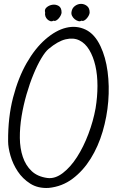

<svg xmlns="http://www.w3.org/2000/svg" viewBox="-20 -970 594 982"><path d="M21.5 -247.1Q20.5 -370.1 46.9 -471.2Q73.2 -572.3 116.2 -647.5Q159.2 -722.7 212.4 -769Q265.6 -815.4 318.4 -828.1Q371.1 -840.8 418 -818.4Q464.8 -795.9 494.1 -733.4Q520.5 -677.7 530.3 -604Q540 -530.3 533.7 -451.7Q527.3 -373 504.9 -296.9Q482.4 -220.7 443.8 -158.7Q405.3 -96.7 351.6 -56.2Q297.9 -15.6 228.5 -8.8Q173.8 -5.9 134.8 -30.8Q95.7 -55.7 70.8 -93.3Q45.9 -130.9 33.7 -173.3Q21.5 -215.8 21.5 -247.1ZM228.5 -719.7Q211.9 -706.1 191.4 -671.9Q170.9 -637.7 151.4 -590.3Q131.8 -543 115.7 -487.3Q99.6 -431.6 90.3 -375Q81.1 -318.4 81.5 -264.6Q82 -210.9 96.7 -167.5Q111.3 -124 141.6 -95.2Q171.9 -66.4 222.7 -59.6Q261.7 -54.7 301.3 -85Q340.8 -115.2 374 -167Q407.2 -218.8 432.1 -284.7Q457 -350.6 468.8 -416Q478.5 -474.6 478.5 -530.8Q478.5 -586.9 467.8 -633.8Q457 -680.7 436.5 -714.8Q416 -749 385.7 -763.7Q355.5 -778.3 315.9 -769Q276.4 -759.8 228.5 -719.7ZM210.9 -906.2Q206.1 -921.9 218.8 -932.6Q231.4 -943.4 248.5 -945.8Q265.6 -948.2 280.3 -939.5Q294.9 -930.7 294.9 -906.2Q294.9 -900.4 291 -892.1Q287.1 -883.8 280.8 -876.5Q274.4 -869.1 267.1 -865.2Q259.8 -861.3 252.9 -864.3Q246.1 -859.4 237.8 -861.8Q229.5 -864.3 222.7 -870.6Q215.8 -877 212.4 -886.2Q209 -895.5 210.9 -906.2ZM345.7 -909.2Q348.6 -928.7 363.3 -939.5Q377.9 -950.2 394.5 -950.2Q411.1 -950.2 424.8 -939.5Q438.5 -928.7 438.5 -906.2Q438.5 -900.4 434.6 -892.1Q430.7 -883.8 424.3 -876.5Q418 -869.1 410.6 -865.2Q403.3 -861.3 396.5 -864.3Q389.6 -859.4 379.9 -862.3Q370.1 -865.2 361.8 -872.1Q353.5 -878.9 348.6 -888.7Q343.8 -898.4 345.7 -909.2Z"/></svg>

Font: Shadows Into Light Two
Style: Regular
Weight: 400
Designer: Kimberly Geswein
Foundry: Kimberly Geswein
Version: Version 1.003 2012